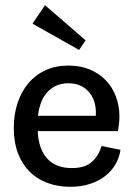

<svg xmlns="http://www.w3.org/2000/svg" viewBox="-20 -708 514 738"><path d="M443 -132Q439 -103 424.5 -77.5Q410 -52 385.5 -32.5Q361 -13 327 -1.5Q293 10 250 10Q202 10 162 -5Q122 -20 93.5 -48.5Q65 -77 49 -119Q33 -161 33 -216Q33 -268 47.5 -312Q62 -356 89 -388Q116 -420 155 -438Q194 -456 244 -456Q290 -456 326 -440.5Q362 -425 387 -399Q412 -373 425.5 -337Q439 -301 439 -261Q439 -234 433 -204H125Q128 -135 161.5 -98.5Q195 -62 256 -62Q308 -62 334.5 -87Q361 -112 370 -147ZM348 -263Q350 -285 345 -307.5Q340 -330 327 -348Q314 -366 293 -377Q272 -388 242 -388Q215 -388 194.5 -378Q174 -368 159.5 -351Q145 -334 137 -311.5Q129 -289 126 -263ZM284 -516 105 -617 153 -688 309 -553Z"/></svg>

Font: Zilla Slab Medium
Style: Regular
Weight: 500
Designer: Typotheque.com
Foundry: Typotheque type foundry
Version: Version 1.1; 2017